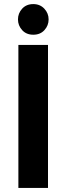

<svg xmlns="http://www.w3.org/2000/svg" viewBox="-20 -920 325 940"><path d="M218 -825Q218 -795 197.5 -772.5Q177 -750 143 -750Q109 -750 88.5 -772.5Q68 -795 68 -825Q68 -855 88.5 -877.5Q109 -900 143 -900Q176 -900 197 -877.5Q218 -855 218 -825ZM215 0H70V-700H215Z"/></svg>

Font: Prosto One
Style: Regular
Weight: 400
Designer: Pavel Emelyanov and Jovanny lemonad
Foundry: Pavel Emelyanov and Jovanny Lemonad
Version: Version 1.001